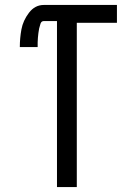

<svg xmlns="http://www.w3.org/2000/svg" viewBox="-20 -755 540 775"><path d="M210 0V-670H157Q147 -670 143.5 -659.5Q140 -649 138 -640Q136 -631 135 -621.5Q134 -612 133 -602.5Q132 -593 132 -583.5Q132 -574 132 -565H60Q60 -601 66.5 -636.5Q73 -672 97 -703.5Q121 -735 157 -735H452V-663H290V0Z"/></svg>

Font: Iosevka SS01
Style: Regular
Weight: 400
Monospace: yes
Designer: Belleve Invis
Foundry: Belleve Invis
Version: 2.3.3; ttfautohint (v1.8.3)